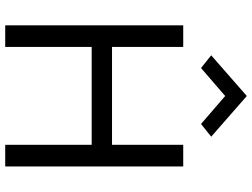

<svg xmlns="http://www.w3.org/2000/svg" viewBox="-138 -852 990 755"><g transform="rotate(90 357.5 -475.0)"><path d="M358 -865 248 -770 198 -810 358 -950 518 -810 468 -770ZM80 -700H165V-420H550V-700H635V0H550V-340H165V0H80Z"/></g></svg>

Font: Jost*
Style: Regular
Weight: 400
Version: Version 3.7